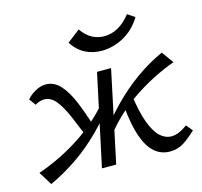

<svg xmlns="http://www.w3.org/2000/svg" viewBox="-97 -731 891 845"><g transform="rotate(-15 348.5 -309.0)"><path d="M36 9 -2 -52Q42 -67 89.5 -89.5Q137 -112 183.5 -141.5Q230 -171 273 -208.5Q316 -246 353 -292L376 -275Q329 -211 276 -158Q223 -105 163.5 -64Q104 -23 36 9ZM245 -141Q220 -203 199 -252Q178 -301 155 -330Q132 -359 101 -359Q90 -359 78.5 -355Q67 -351 60 -346L38 -376Q54 -395 78 -408Q102 -421 124 -421Q163 -421 191 -390Q219 -359 241 -306Q263 -253 283 -188ZM269 0 358 -416H422L334 0ZM345 -124 321 -140Q369 -205 420.5 -257.5Q472 -310 530.5 -352Q589 -394 655 -424L694 -370Q649 -354 603 -331Q557 -308 511 -278Q465 -248 423 -209.5Q381 -171 345 -124ZM578 6Q539 6 509.5 -19Q480 -44 461 -97Q442 -150 434 -235L479 -282Q490 -199 508.5 -149.5Q527 -100 550.5 -78.5Q574 -57 602 -57Q617 -57 630.5 -62Q644 -67 655.5 -74Q667 -81 675 -87L699 -58Q670 -30 642 -12Q614 6 578 6ZM403 -500Q361 -500 327 -518Q293 -536 270 -572L328 -617Q351 -585 376.5 -572Q402 -559 430 -559Q464 -559 494 -576Q524 -593 551 -627L584 -605Q552 -553 503.5 -526.5Q455 -500 403 -500Z"/></g></svg>

Font: Ysabeau Office Medium
Style: Italic
Weight: 500
Italic angle: -12°
Designer: Christian Thalmann (Catharsis Fonts)
Version: Version 2.001;gftools[0.9.30]; featfreeze: tnum,lnum,ss02